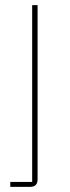

<svg xmlns="http://www.w3.org/2000/svg" viewBox="-20 -526 271 746"><path d="M20 181H105V-506H126V171Q126 200 97 200H20Z"/></svg>

Font: IBM Plex Sans Arabic Thin
Style: Regular
Weight: 100
Designer: Mike Abbink, Paul van der Laan, Pieter van Rosmalen, Wael Morcos, Khajak Apelian
Foundry: Bold Monday
Version: Version 1.101